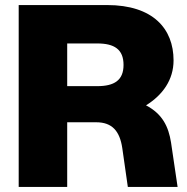

<svg xmlns="http://www.w3.org/2000/svg" viewBox="-20 -740 742 760"><path d="M54 0H246V-256H361C424 -256 454 -221 464 -154L486 0H683L657 -176C647 -239 623 -289 558 -323C624 -364 667 -424 667 -501C667 -626 586 -720 404 -720H54ZM246 -399V-568H365C432 -568 469 -545 469 -483C469 -422 432 -399 365 -399Z"/></svg>

Font: Aspekta 850
Style: Regular
Weight: 850
Designer: Ivo Dolenc
Version: Version 2.000